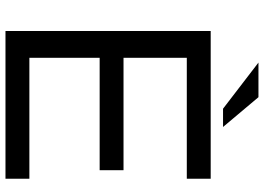

<svg xmlns="http://www.w3.org/2000/svg" viewBox="-148 -792 940 683"><g transform="rotate(90 321.5 -450.0)"><path d="M325.2 -899.9 431.2 -773.9H366.2L202.1 -899.9ZM89.8 0V-730H185.1H615.2V-645H185.1V-419.9H585V-335H185.1V-85H615.2V0H185.1Z"/></g></svg>

Font: Miedinger*
Style: Book
Weight: 400
Version: Version 001.000